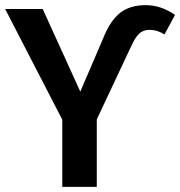

<svg xmlns="http://www.w3.org/2000/svg" viewBox="-22 -726 700 746"><path d="M354 0H220V-261L-2 -691H144L290 -370L378 -575Q405 -644 443.5 -675Q482 -706 544 -706Q604 -706 658 -668L617 -592Q590 -610 559 -610Q535 -610 519.5 -596Q504 -582 489 -549L354 -262Z"/></svg>

Font: Trujillo Medium
Style: Regular
Weight: 500
Designer: Fira Sans original fonts by bBox Type GmbH, Carrois Corporate GbR, & Edenspiekermann AG / Changes by Cristiano Sobral
Foundry: Fira Sans original fonts by bBox Type GmbH, Carrois Corporate GbR, & Edenspiekermann AG / Changes by Cristiano Sobral
Version: Version 4.301;October 17, 2021;FontCreator 14.0.0.2814 64-bi